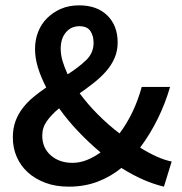

<svg xmlns="http://www.w3.org/2000/svg" viewBox="-20 -686 679 718"><path d="M237 12Q188 12 149.5 -2.5Q111 -17 84 -41.5Q57 -66 42.5 -99.5Q28 -133 28 -172Q28 -206 38 -233Q48 -260 65.5 -282.5Q83 -305 105.5 -323.5Q128 -342 153 -359Q133 -397 122 -433Q111 -469 111 -503Q111 -537 122.5 -566.5Q134 -596 156 -618Q178 -640 208 -653Q238 -666 276 -666Q343 -666 381.5 -628Q420 -590 420 -527Q420 -495 408 -468Q396 -441 376 -418.5Q356 -396 330.5 -376Q305 -356 278 -337Q308 -296 346.5 -257.5Q385 -219 427 -187Q454 -223 475 -266.5Q496 -310 510 -361H616Q598 -299 570 -242Q542 -185 504 -134Q536 -114 566 -100.5Q596 -87 622 -82L593 12Q555 3 515 -14.5Q475 -32 434 -58Q395 -26 346 -7Q297 12 237 12ZM207 -504Q207 -481 214 -457.5Q221 -434 233 -408Q274 -434 302 -461Q330 -488 330 -526Q330 -552 318 -570Q306 -588 277 -588Q246 -588 226.5 -565Q207 -542 207 -504ZM251 -77Q278 -77 304.5 -87.5Q331 -98 356 -116Q312 -153 272.5 -194.5Q233 -236 201 -281Q173 -258 155.5 -233.5Q138 -209 138 -179Q138 -133 170 -105Q202 -77 251 -77Z"/></svg>

Font: CV Source Sans Light
Style: Bold
Weight: 600
Designer: Paul D. Hunt
Foundry: Adobe Systems Incorporated
Version: Version 3.001